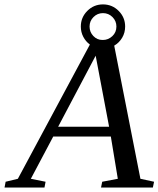

<svg xmlns="http://www.w3.org/2000/svg" viewBox="-75 -839 709 859"><path d="M484.9 -720.2Q484.9 -692.4 471.4 -669.9Q458 -647.5 436 -634.8L553.2 -39.1L614.3 -25.9L608.9 0H377L382.3 -25.9L452.1 -39.1L420.9 -228H163.1L63 -39.1L128.9 -25.9L124 0H-54.7L-49.8 -25.9L4.9 -39.1L327.1 -639.6Q308.6 -653.3 297.6 -674.3Q286.6 -695.3 286.6 -720.2Q286.6 -761.2 315.7 -790.3Q344.7 -819.3 385.7 -819.3Q426.8 -819.3 455.8 -790.3Q484.9 -761.2 484.9 -720.2ZM353 -589.8 185.1 -272H413.1ZM445.8 -720.2Q445.8 -745.1 428.2 -762.7Q410.6 -780.3 385.7 -780.3Q360.8 -780.3 343.3 -762.7Q325.7 -745.1 325.7 -720.2Q325.7 -695.8 342.5 -678Q359.4 -660.2 383.3 -660.2H385.7Q409.2 -660.2 427.5 -677.2Q445.8 -694.3 445.8 -720.2Z"/></svg>

Font: Tinos
Style: Italic
Weight: 400
Italic angle: -16.333°
Designer: Steve Matteson
Foundry: Monotype Imaging Inc.
Version: Version 1.32